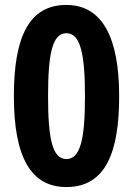

<svg xmlns="http://www.w3.org/2000/svg" viewBox="-20 -745 538 775"><path d="M461 -357C461 -595 392 -725 248 -725C98 -725 36 -598 36 -357C36 -110 105 10 248 10C408 10 461 -133 461 -357ZM174 -357C174 -527 191 -611 248 -611C305 -611 323 -526 323 -357C323 -185 305 -103 248 -103C191 -103 174 -186 174 -357Z"/></svg>

Font: Noto Sans Display SemiCondensed
Style: Bold
Weight: 700
Width: 4
Designer: Monotype Design Team
Foundry: Monotype Imaging Inc.
Version: Version 1.900